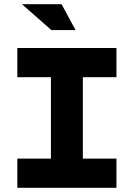

<svg xmlns="http://www.w3.org/2000/svg" viewBox="-20 -900 640 920"><path d="M538 -670H63V-530H224V-140H63V0H538V-140H377V-530H538ZM85 -880 226 -756H342L275 -880Z"/></svg>

Font: LT Wave Mono Black
Style: Regular
Weight: 900
Designer: Daniel Lyons
Version: Version 2.5 (Glyphs App)